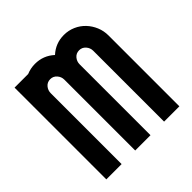

<svg xmlns="http://www.w3.org/2000/svg" viewBox="-150 -675 799 799"><g transform="rotate(-45 250.0 -275.0)"><path d="M335 -460Q317 -460 306 -447Q295 -434 295 -417V0H205V-417Q205 -434 193.5 -447Q182 -460 165 -460Q147 -460 136 -447Q125 -434 125 -417V0H35V-540H115Q127 -545 139.5 -547.5Q152 -550 165 -550Q214 -550 250 -517Q286 -550 335 -550Q362 -550 386 -539.5Q410 -529 427.5 -510.5Q445 -492 455 -468Q465 -444 465 -417V0H375V-417Q375 -434 363.5 -447Q352 -460 335 -460Z"/></g></svg>

Font: Berliner Wand
Style: Regular
Weight: 400
Designer: Peter Wiegel
Foundry: Peter Wiegel
Version: Version 1.000